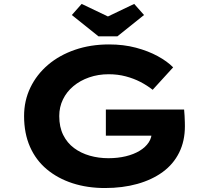

<svg xmlns="http://www.w3.org/2000/svg" viewBox="-20 -938 1050 968"><path d="M508.7 10Q420.3 10 345.7 -14.2Q271.2 -38.4 216.1 -84.4Q161 -130.4 131.2 -198Q101.4 -265.6 101.4 -352.9Q101.4 -430.7 133.2 -496.6Q165 -562.5 222.3 -611.3Q279.7 -660 358.1 -687Q436.6 -714 529.5 -714Q603.5 -714 665.4 -697.5Q727.4 -681 775.2 -654.9Q823.1 -628.8 853 -598.5L749.7 -485.3Q721.4 -507.6 687.8 -525Q654.2 -542.4 614 -553Q573.9 -563.7 527.8 -563.7Q475.1 -563.7 429.5 -547.8Q383.9 -532 350.1 -503.7Q316.2 -475.5 297.5 -436.9Q278.7 -398.3 278.7 -352.9Q278.7 -297.8 298.7 -257.5Q318.7 -217.3 353.3 -191.6Q387.9 -165.9 432.6 -153.1Q477.2 -140.4 526.6 -140.4Q573.6 -140.4 614.1 -150.1Q654.5 -159.9 683.9 -177.7Q713.3 -195.4 729.6 -219.9Q745.8 -244.4 745 -273.4L744.6 -293.6L768 -254H513.7V-385.9H908.2Q909.6 -371.9 910.6 -354Q911.6 -336.2 911.9 -321.6Q912.2 -307 912.2 -302Q912.2 -226.6 883.1 -168.4Q854.1 -110.1 800.4 -70.9Q746.6 -31.6 672.5 -10.8Q598.3 10 508.7 10ZM476.6 -754.7 342.2 -862.3 391.7 -918.3 539.2 -847.8H509.2L656.6 -918.3L706.1 -862.3L571.8 -754.7Z"/></svg>

Font: Lexend Peta
Style: Regular
Weight: 400
Designer: Bonnie Shaver-Troup, Thomas Jockin
Foundry: Lexend
Version: Version 1.007